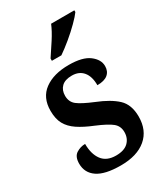

<svg xmlns="http://www.w3.org/2000/svg" viewBox="-192 -851 821 945"><g transform="rotate(-30 218.5 -378.0)"><path d="M208 10Q119 10 76.5 -19Q34 -48 34 -100Q34 -140 57.5 -155Q81 -170 108 -170Q108 -112 133.5 -78Q159 -44 212 -44Q259 -44 282 -66.5Q305 -89 305 -124Q305 -158 280.5 -178Q256 -198 194 -224Q142 -245 108.5 -267.5Q75 -290 58.5 -320Q42 -350 42 -396Q42 -471 94 -509Q146 -547 232 -547Q310 -547 347.5 -518.5Q385 -490 385 -453Q385 -423 365 -406.5Q345 -390 305 -390Q305 -440 282.5 -467Q260 -494 219 -494Q180 -494 160.5 -475Q141 -456 141 -424Q141 -389 166 -369.5Q191 -350 254 -324Q327 -295 365.5 -259Q404 -223 404 -155Q404 -77 352.5 -33.5Q301 10 208 10ZM171 -619Q192 -650 218.5 -691Q245 -732 259 -766H391V-756Q379 -739 350.5 -710.5Q322 -682 287.5 -653.5Q253 -625 225 -606H171Z"/></g></svg>

Font: Noto Serif Myanmar SemiCondensed SemiBold
Style: Regular
Weight: 600
Width: 4
Designer: Ben Mitchell and the Monotype Design Team
Foundry: Monotype Imaging Inc.
Version: Version 2.106; ttfautohint (v1.8.4.7-5d5b)